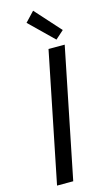

<svg xmlns="http://www.w3.org/2000/svg" viewBox="-141 -985 568 1030"><g transform="rotate(-15 143.0 -469.5)"><path d="M40 0 185.5 -719.7H275.4L129.9 0ZM239.7 -757.3 107.9 -885.7 158.7 -939.5 285.6 -798.3Z"/></g></svg>

Font: Reddit Sans
Style: Italic
Weight: 400
Italic angle: -11.25°
Designer: Stephen Hutchings
Version: Version 1.013